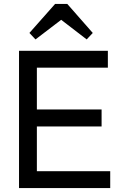

<svg xmlns="http://www.w3.org/2000/svg" viewBox="-20 -959 623 979"><path d="M77 0V-700H530V-614H168V-401H498V-314H168V-86H542V0ZM261 -939H323L453 -791L422 -758L292 -858L161 -758L130 -791Z"/></svg>

Font: Zen Kaku Gothic Antique Medium
Style: Regular
Weight: 500
Designer: Yoshimichi Ohira
Foundry: Positype
Version: Version 1.002